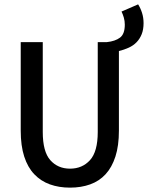

<svg xmlns="http://www.w3.org/2000/svg" viewBox="-20 -848 678 880"><path d="M301 12Q250 12 208.5 -3Q167 -18 137 -49.5Q107 -81 91 -130.5Q75 -180 75 -249V-655H176V-243Q176 -153 210.5 -114Q245 -75 301 -75Q357 -75 392.5 -114Q428 -153 428 -243V-655H470Q508 -659 530 -675.5Q552 -692 552 -735Q552 -752 547.5 -767.5Q543 -783 537 -795L613 -828Q624 -811 631 -789Q638 -767 638 -742Q638 -713 629.5 -691.5Q621 -670 606 -654.5Q591 -639 570 -629.5Q549 -620 525 -614V-249Q525 -180 509 -130.5Q493 -81 464 -49.5Q435 -18 393.5 -3Q352 12 301 12Z"/></svg>

Font: SauceCodePro Nerd Font Mono
Style: Regular
Weight: 500
Monospace: yes
Designer: Paul D. Hunt, Teo Tuominen
Foundry: Adobe Systems Incorporated
Version: Version 2.030;PS 1.000;hotconv 16.6.51;makeotf.lib2.5.65220;